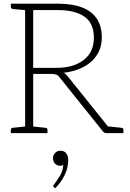

<svg xmlns="http://www.w3.org/2000/svg" viewBox="-20 -726 708 1047"><path d="M117 0V-706H295Q373 -706 426 -686Q479 -666 507 -625.5Q535 -585 535 -522Q535 -467 508.5 -426Q482 -385 435 -360.5Q388 -336 327 -329Q338 -324 349 -310L598 0H561Q547 0 539 -12L305 -304Q297 -316 286 -319.5Q275 -323 257 -323H161V0ZM161 -356H287Q381 -356 436.5 -399Q492 -442 492 -520Q492 -598 441.5 -634.5Q391 -671 295 -671H161ZM562 0 533 -42 567 -37ZM39 0V-18Q39 -23 42 -26Q45 -29 49 -29L125 -37L130 0ZM130 -706 125 -670 49 -677Q45 -678 42 -680.5Q39 -683 39 -688V-706ZM148 0 153 -37 229 -29Q233 -29 236 -26Q239 -23 239 -18V0ZM562 0 567 -37 643 -29Q647 -29 650 -26Q653 -23 653 -18V0ZM280 301 274 295Q272 293 271 291.5Q270 290 270 288Q270 284 275 280Q291 258 307 232.5Q323 207 325 172Q322 175 318 176.5Q314 178 308 178Q291 178 280 166.5Q269 155 269 136Q269 120 280.5 108Q292 96 310 96Q330 96 341 110Q352 124 352 147Q352 189 332 230Q312 271 280 301Z"/></svg>

Font: Aleo ExtraLight
Style: Regular
Weight: 250
Designer: Alessio Laiso
Foundry: Alessio Laiso
Version: Version 2.001;gftools[0.9.29]